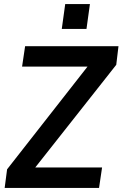

<svg xmlns="http://www.w3.org/2000/svg" viewBox="-20 -928 605 948"><path d="M3 0 15 -92 412 -599H89L104 -700H565L554 -608L154 -101H484L469 0ZM285 -785 302 -908H424L407 -785Z"/></svg>

Font: Host Grotesk SemiBold
Style: Italic
Weight: 600
Italic angle: -8°
Designer: Doğukan Karapınar based on Poppins by Indian Type Foundry, Jonny Pinhorn
Foundry: Element Type
Version: Version 1.001; ttfautohint (v1.8.4.7-5d5b)